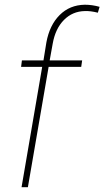

<svg xmlns="http://www.w3.org/2000/svg" viewBox="-20 -780 435 800"><path d="M69.8 0 155.8 -501.5H67.9L71.3 -528.3H161.1L173.3 -603.5Q186.5 -675.3 228.5 -717.3Q270.5 -759.3 333.5 -760.3Q364.3 -760.3 395 -751.5L387.7 -727.1Q356.9 -734.9 333.5 -733.9Q282.2 -732.9 246.6 -697Q210.9 -661.1 199.7 -598.6L187 -528.3H322.3L318.4 -501.5H182.6L96.2 0Z"/></svg>

Font: Roboto Thin
Style: Italic
Weight: 250
Italic angle: -12°
Designer: Google
Version: Version 2.134; 2016